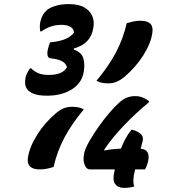

<svg xmlns="http://www.w3.org/2000/svg" viewBox="-20 -813 840 935"><path d="M450 -420Q508 -489 544 -556.5Q580 -624 597 -700Q614 -705 629.5 -708.5Q645 -712 664 -712Q731 -712 722 -654Q715 -602 677.5 -543Q640 -484 584 -437Q564 -421 545.5 -414Q527 -407 507 -407Q470 -407 450 -420ZM633 96Q624 98 611 100Q598 102 584 102Q555 102 540.5 83Q526 64 539 13V12H419Q400 12 391.5 -12Q383 -36 390 -67L391 -71Q397 -94 416 -127Q435 -160 460 -195.5Q485 -231 511 -261.5Q537 -292 556 -309Q578 -330 597.5 -337.5Q617 -345 638 -345Q658 -345 675.5 -338Q693 -331 706 -320L704 -314Q641 -262 584 -202.5Q527 -143 488 -85L487 -80Q529 -88 569 -89Q578 -113 590.5 -136.5Q603 -160 620 -181H625Q684 -164 675 -127L665 -89Q714 -85 701 -26Q698 -14 694.5 -5Q691 4 686 12H638Q630 45 629.5 62Q629 79 633 96ZM388 -280Q330 -211 294 -143.5Q258 -76 241 0Q225 5 209 8.5Q193 12 174 12Q107 12 116 -46Q124 -98 161.5 -157.5Q199 -217 254 -263Q274 -280 292.5 -286.5Q311 -293 331 -293Q368 -293 388 -280ZM434 -675Q428 -637 404 -612.5Q380 -588 340 -577L339 -572Q377 -558 385.5 -530Q394 -502 388 -465L387 -459Q377 -407 328.5 -377Q280 -347 209 -347Q166 -347 142.5 -357Q119 -367 111 -380Q104 -391 102.5 -404.5Q101 -418 105 -438Q108 -449 113.5 -459.5Q119 -470 126 -480H132Q148 -464 168 -456Q188 -448 218 -448Q247 -448 270 -456Q293 -464 306 -485Q299 -522 226 -529Q214 -531 211.5 -544Q209 -557 214 -576Q216 -584 218.5 -592.5Q221 -601 224 -607Q264 -610 293.5 -621Q323 -632 340 -654Q340 -672 323.5 -682Q307 -692 280 -692Q225 -692 182 -660H176Q174 -671 174 -685Q174 -699 177 -709Q182 -728 189 -740.5Q196 -753 211 -766Q226 -777 252.5 -785Q279 -793 315 -793Q363 -793 390.5 -777Q418 -761 429 -735.5Q440 -710 435 -682Z"/></svg>

Font: Recursive Sn Csl St
Style: Bold Italic
Weight: 700
Italic angle: -15°
Version: Version 1.079;hotconv 1.0.112;makeotfexe 2.5.65598; ttfautoh